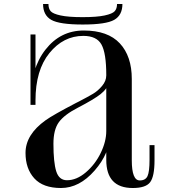

<svg xmlns="http://www.w3.org/2000/svg" viewBox="-20 -923 870 963"><path d="M641 -119V-527Q641 -641 581 -705.5Q521 -770 400 -770Q283 -770 208 -674Q133 -578 133 -419H158Q158 -571 228 -657Q298 -743 398 -743Q465 -743 489 -699.5Q513 -656 513 -547V-121Q513 20 646 20Q711 20 733 -9Q755 -38 755 -119V-195H730V-121Q730 -62 720 -40Q710 -18 681 -18Q641 -18 641 -119ZM513 -545Q513 -517 492 -492Q471 -467 446.5 -452.5Q422 -438 376 -414Q367 -409 362 -407Q245 -346 209 -320Q108 -248 108 -156Q108 -77 152 -28.5Q196 20 286 20Q378 20 454.5 -67.5Q531 -155 531 -249L513 -356V-266Q513 -213 485 -155.5Q457 -98 410.5 -58.5Q364 -19 316 -19Q276 -19 262 -64Q248 -109 248 -202Q248 -273 275.5 -310.5Q303 -348 371 -383Q450 -424 484 -450.5Q518 -477 531 -516V-545ZM158 -750H133V-397H158ZM594 -903Q594 -847 553 -823.5Q512 -800 395 -800Q278 -800 237 -823.5Q196 -847 196 -903H223Q223 -880 234 -867Q245 -854 284 -845.5Q323 -837 394 -837Q466 -837 505 -845.5Q544 -854 555.5 -867Q567 -880 567 -903Z"/></svg>

Font: Solide Mirage
Style: Etroit
Weight: 400
Designer: Jérémy Landes
Foundry: Velvetyne Type Foundry
Version: Version 1.1